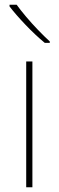

<svg xmlns="http://www.w3.org/2000/svg" viewBox="-20 -786 247 806"><path d="M116 0H90V-528H116ZM50 -766Q65 -745 89 -716.5Q113 -688 140 -660Q167 -632 189 -612V-606H168Q128 -639 87 -682Q46 -725 20 -759V-766Z"/></svg>

Font: Noto Sans Syriac Western Thin
Style: Regular
Weight: 100
Designer: Patrick Giasson and the Monotype Design Team
Foundry: Monotype Imaging Inc.
Version: Version 3.000; ttfautohint (v1.8.4.7-5d5b)